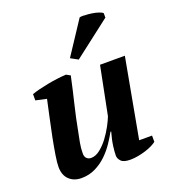

<svg xmlns="http://www.w3.org/2000/svg" viewBox="-141 -867 867 981"><g transform="rotate(-20 292.5 -376.5)"><path d="M546 -69V-35Q536 -27 519.5 -19Q503 -11 483.5 -5Q464 1 442.5 5Q421 9 400 9Q364 9 350.5 -5.5Q337 -20 337 -36Q337 -54 341 -86Q345 -118 357 -160H353Q340 -136 320 -106Q300 -76 273 -49.5Q246 -23 211 -5.5Q176 12 134 12Q93 12 67.5 -12.5Q42 -37 42 -82Q42 -104 48.5 -145Q55 -186 64.5 -234.5Q74 -283 85.5 -334.5Q97 -386 106 -429L47 -442V-476Q63 -482 87 -488Q111 -494 137 -499Q163 -504 190 -507.5Q217 -511 239 -512L261 -500Q245 -425 228.5 -357.5Q212 -290 198 -215Q193 -191 187.5 -162Q182 -133 182 -104Q182 -86 191.5 -77Q201 -68 215 -68Q240 -68 264.5 -87.5Q289 -107 309.5 -134.5Q330 -162 345.5 -191Q361 -220 368 -239L420 -500H555L476 -69ZM405 -763Q411 -765 425 -765Q428 -764 432 -764Q450 -764 470 -761Q490 -758 506.5 -752.5Q523 -747 528 -741V-717L327 -562L287 -584Z"/></g></svg>

Font: PTSerif
Style: Bold Italic
Weight: 700
Italic angle: -12°
Designer: A.Korolkova, O.Umpeleva, V.Yefimov
Foundry: ParaType Ltd
Version: Version 1.000W OFL; ttfautohint (v1.2) -l 8 -r 50 -G 200 -x 